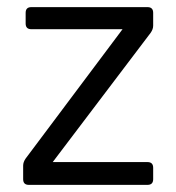

<svg xmlns="http://www.w3.org/2000/svg" viewBox="-20 -519 495 539"><path d="M61 0Q45 0 45 -16V-54Q45 -64 52 -74L324 -437H68Q52 -437 52 -453V-483Q52 -499 68 -499H394Q410 -499 410 -483V-447Q410 -437 403 -427L128 -64H394Q410 -64 410 -48V-16Q410 0 394 0Z"/></svg>

Font: Pitagon Sans
Style: Regular
Weight: 400
Designer: Travis Tran
Foundry: Pitagon
Version: Version 1.001; ttfautohint (v1.8.4.7-5d5b);gftools[0.9.26]